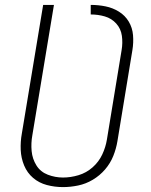

<svg xmlns="http://www.w3.org/2000/svg" viewBox="-20 -755 616 783"><path d="M237 8Q267 8 298.5 1.5Q330 -5 358.5 -22Q387 -39 408.5 -64Q430 -89 442 -119Q454 -149 459 -180L520 -551Q525 -581 522.5 -611.5Q520 -642 505 -667Q490 -692 465 -707.5Q440 -723 410.5 -729Q381 -735 350 -735V-696Q380 -696 407.5 -688Q435 -680 454 -659Q473 -638 477 -609Q481 -580 476 -551L416 -186Q411 -155 397 -125Q383 -95 357.5 -72.5Q332 -50 300 -40.5Q268 -31 237 -31Q205 -31 175 -42.5Q145 -54 128.5 -80.5Q112 -107 109 -139Q106 -171 112 -204L200 -735H156L69 -210Q63 -177 64.5 -143.5Q66 -110 78.5 -80Q91 -50 115 -29.5Q139 -9 171 -0.5Q203 8 237 8Z"/></svg>

Font: Iosevka Sparkle Extralight
Style: Italic
Weight: 200
Italic angle: -9°
Designer: Belleve Invis
Foundry: Belleve Invis
Version: Version 4.5.0; ttfautohint (v1.8.3)